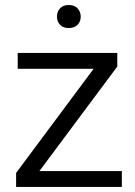

<svg xmlns="http://www.w3.org/2000/svg" viewBox="-20 -737 532 757"><path d="M460.4 -62.5V0H43.5V-55.2L349.1 -465.8H49.8V-528.3H442.4V-474.6L135.3 -62.5ZM204.6 -671.4Q204.6 -690.4 216.6 -703.9Q228.5 -717.3 251 -717.3Q273.4 -717.3 285.9 -703.9Q298.3 -690.4 298.3 -671.4Q298.3 -652.3 285.9 -639.4Q273.4 -626.5 251 -626.5Q228.5 -626.5 216.6 -639.4Q204.6 -652.3 204.6 -671.4Z"/></svg>

Font: Vazirmatn FD Light
Style: Regular
Weight: 300
Designer: Saber Rastikerdar
Foundry: Saber Rastikerdar
Version: Version 33.003